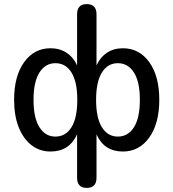

<svg xmlns="http://www.w3.org/2000/svg" viewBox="-20 -732 848 939"><path d="M251 -64Q301 -64 329.5 -109.5Q358 -155 358 -244Q358 -332 329.5 -377.5Q301 -423 251 -423Q202 -423 173 -377.5Q144 -332 144 -244Q144 -155 173 -109.5Q202 -64 251 -64ZM556 -64Q606 -64 635 -109.5Q664 -155 664 -244Q664 -332 635 -377.5Q606 -423 556 -423Q507 -423 478.5 -377.5Q450 -332 450 -244Q450 -155 478.5 -109.5Q507 -64 556 -64ZM404 187Q357 187 357 137V-75Q319 9 227 9Q174 9 134 -22Q94 -53 71.5 -109.5Q49 -166 49 -244Q49 -360 98 -428Q147 -496 227 -496Q272 -496 305.5 -474Q339 -452 357 -412V-662Q357 -712 404 -712Q452 -712 452 -662V-412Q470 -452 503 -474Q536 -496 581 -496Q661 -496 710 -428Q759 -360 759 -244Q759 -128 710 -59.5Q661 9 581 9Q489 9 452 -75V137Q452 187 404 187Z"/></svg>

Font: Chiron GoRound TC
Style: Regular
Weight: 400
Designer: Ryoko NISHIZUKA 西塚涼子 (kana, bopomofo & ideographs); Paul D. Hunt (Latin, Greek & Cyrillic); Sandoll Communications 산돌커뮤니
Foundry: Adobe
Version: Version 1.000;hotconv 1.1.1;makeotfexe 2.6.0